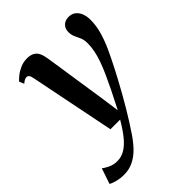

<svg xmlns="http://www.w3.org/2000/svg" viewBox="-268 -655 1011 1011"><g transform="rotate(-45 238.0 -149.0)"><path d="M72.5 -447Q69 -465.5 63.5 -472.2Q58 -479 50 -479Q41.5 -479 33.8 -474.8Q26 -470.5 16.5 -462.5L5 -489Q13 -499 29.8 -512.5Q46.5 -526 70 -536.5Q93.5 -547 120.5 -547Q146.5 -547 162.2 -538Q178 -529 186.2 -511.8Q194.5 -494.5 198 -470.5Q204.5 -430.5 211 -387Q217.5 -343.5 224.2 -298.5Q231 -253.5 237.8 -209Q244.5 -164.5 251 -122L266 -15.5L317.5 -117.5Q337.5 -158.5 353.5 -194Q369.5 -229.5 380.8 -261Q392 -292.5 397.8 -321.2Q403.5 -350 403.5 -377Q403.5 -403 395.8 -420.2Q388 -437.5 380.5 -453.5Q373 -469.5 373 -490.5Q373 -515.5 388.5 -531Q404 -546.5 430 -546.5Q454 -546.5 469.8 -534Q485.5 -521.5 493.5 -500.5Q501.5 -479.5 501.5 -454.5Q501.5 -410 488.5 -365.2Q475.5 -320.5 454.5 -275.2Q433.5 -230 409.5 -183.5Q393.5 -152 376 -119.8Q358.5 -87.5 340.5 -55.5Q322.5 -23.5 304.2 7.2Q286 38 268.2 66Q250.5 94 234 118.5Q207 160 178.8 189Q150.5 218 118.8 233.2Q87 248.5 49 248.5Q24 248.5 -0.5 242.5Q-25 236.5 -39 228L-9.5 141Q1 150 23.8 161.2Q46.5 172.5 75.5 172.5Q106.5 172.5 133.5 156Q160.5 139.5 186.5 107.2Q212.5 75 240 28H168Z"/></g></svg>

Font: Merriweather 72pt SemiBold
Style: Italic
Weight: 600
Italic angle: -7.8°
Version: Version 2.101